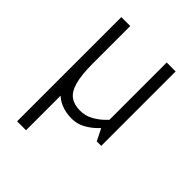

<svg xmlns="http://www.w3.org/2000/svg" viewBox="-201 -606 912 912"><g transform="rotate(45 255.0 -150.0)"><path d="M75 -250H135Q135 -172 147.5 -127.5Q160 -83 185.5 -65Q211 -47 251 -47V8Q167 8 122.5 -45.5Q78 -99 76 -198ZM440 -140 380 -60V-500H440ZM135 -250H75V-500H135ZM380 -60 440 -140V0H410ZM408 -150 440 -140Q440 -140 431 -125Q422 -110 405 -88Q388 -66 364.5 -44Q341 -22 312 -7Q283 8 250 8V-47Q285 -47 313.5 -62.5Q342 -78 363.5 -98.5Q385 -119 396.5 -134.5Q408 -150 408 -150ZM75 -250H135V200H75Z"/></g></svg>

Font: Epunda Slab Light
Style: Regular
Weight: 300
Designer: Simon Atzbach
Foundry: typofactur
Version: Version 1.102